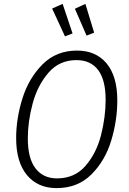

<svg xmlns="http://www.w3.org/2000/svg" viewBox="-20 -956 664 987"><path d="M583 -440Q583 -336 551.5 -232.5Q520 -129 449.5 -59Q379 11 271 11Q174 11 118.5 -56Q63 -123 63 -246Q63 -347 95.5 -450.5Q128 -554 198.5 -625Q269 -696 376 -696Q473 -696 528 -630Q583 -564 583 -440ZM123 -244Q123 -142 162.5 -90.5Q202 -39 273 -39Q364 -39 420 -104Q476 -169 499.5 -262Q523 -355 523 -443Q523 -545 484.5 -596Q446 -647 373 -647Q285 -647 229 -582Q173 -517 148 -424.5Q123 -332 123 -244ZM302 -936 353 -784 314 -769 248 -912ZM419 -936 464 -788 425 -773 365 -911Z"/></svg>

Font: Fira Sans Condensed Light
Style: Italic
Weight: 300
Width: 3
Italic angle: -8°
Designer: Carrois Corporate & Edenspiekermann AG
Foundry: Carrois Corporate GbR & Edenspiekermann AG
Version: Version 4.203